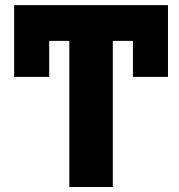

<svg xmlns="http://www.w3.org/2000/svg" viewBox="-20 -748 716 768"><path d="M651.9 -727.5V-440.4H511.7V-584.5H431.2V0H257.3V-584.5H176.8V-440.4H36.6V-727.5Z"/></svg>

Font: Inter Extra Bold
Style: Regular
Weight: 800
Designer: Rasmus Andersson
Foundry: rsms
Version: Version 4.000;git-3c8e0fc